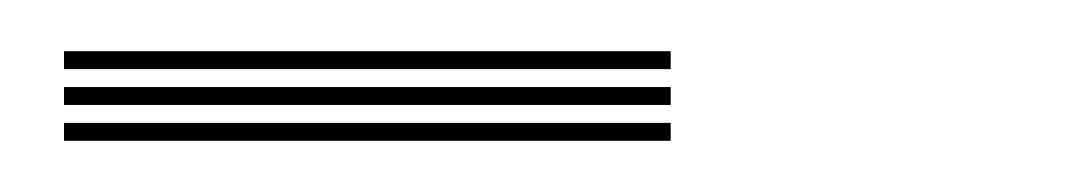

<svg xmlns="http://www.w3.org/2000/svg" viewBox="-20 -700 424 75"><path d="M5 -673V-680H242V-673ZM5 -645V-652H242V-645ZM5 -659V-666H242V-659Z"/></svg>

Font: Big Shoulders Inline Text Thin Thin
Style: Regular
Weight: 250
Version: Version 2.002